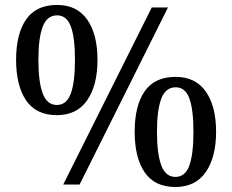

<svg xmlns="http://www.w3.org/2000/svg" viewBox="-20 -744 936 774"><path d="M44.9 -502.9Q44.9 -607.4 85.4 -665.8Q126 -724.1 210 -724.1Q290 -724.1 331.5 -665Q373 -606 373 -502.9Q373 -399.4 331.3 -339.6Q289.6 -279.8 209 -279.8Q126 -279.8 85.4 -339.1Q44.9 -398.4 44.9 -502.9ZM591.8 -713.9H657.2L300.8 0H234.9ZM282.2 -502.9Q282.2 -592.3 265.6 -637.2Q249 -682.1 210 -682.1Q169.9 -682.1 152.3 -636.7Q134.8 -591.3 134.8 -502.9Q134.8 -413.1 152.3 -366.9Q169.9 -320.8 209 -320.8Q248.5 -320.8 265.4 -366.7Q282.2 -412.6 282.2 -502.9ZM522.9 -212.9Q522.9 -317.9 563.2 -376Q603.5 -434.1 688 -434.1Q768.1 -434.1 809.6 -375Q851.1 -315.9 851.1 -212.9Q851.1 -109.9 809.3 -50Q767.6 9.8 687 9.8Q603.5 9.8 563.2 -49.3Q522.9 -108.4 522.9 -212.9ZM759.8 -212.9Q759.8 -302.2 743.4 -347.2Q727.1 -392.1 688 -392.1Q647.9 -392.1 630.4 -346.7Q612.8 -301.3 612.8 -212.9Q612.8 -123 630.4 -76.9Q647.9 -30.8 687 -30.8Q726.6 -30.8 743.2 -76.4Q759.8 -122.1 759.8 -212.9Z"/></svg>

Font: Noto Serif Devanagari
Style: Regular
Weight: 400
Designer: Monotype Design Team
Foundry: Monotype Imaging Inc.
Version: Version 1.01